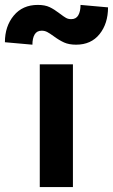

<svg xmlns="http://www.w3.org/2000/svg" viewBox="-101 -762 460 782"><path d="M61 -500H196V0H61ZM117 -615Q102 -626 91.5 -631.5Q81 -637 69 -637Q49 -637 40 -621.5Q31 -606 31 -580L-81 -590Q-81 -655 -45 -698.5Q-9 -742 53 -742Q82 -742 101 -733Q120 -724 142 -707Q159 -694 168 -689Q177 -684 189 -684Q209 -684 218 -700Q227 -716 227 -742L339 -732Q339 -666 304.5 -623Q270 -580 209 -580Q180 -580 160 -589Q140 -598 117 -615Z"/></svg>

Font: Uncut Sans Variable
Style: Regular
Weight: 400
Designer: Kasper Nordkvist
Foundry: UNCUT.wtf
Version: Version 1.303;Glyphs 3.1.2 (3151)